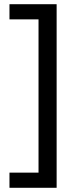

<svg xmlns="http://www.w3.org/2000/svg" viewBox="-20 -734 369 912"><path d="M25 86H163V-642H25V-714H249V158H25Z"/></svg>

Font: Noto Sans Ogham
Style: Regular
Weight: 400
Designer: Monotype Design Team
Foundry: Monotype Imaging Inc.
Version: Version 2.001; ttfautohint (v1.8.4.7-5d5b)